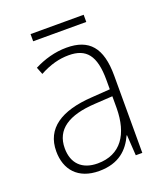

<svg xmlns="http://www.w3.org/2000/svg" viewBox="-124 -733 716 829"><g transform="rotate(-20 234.0 -318.5)"><path d="M357 -647H113V-614H357ZM238 -539C185 -539 134 -524 89 -501L102 -468C150 -494 193 -505 236 -505C316 -505 353 -462 353 -349V-306L267 -300C125 -291 44 -238 44 -133C44 -49 93 10 190 10C282 10 327 -37 353 -94H355L361 0H391V-355C391 -484 342 -539 238 -539ZM270 -269 353 -274V-219C352 -101 302 -23 195 -23C124 -23 83 -63 83 -133C83 -220 150 -262 270 -269Z"/></g></svg>

Font: Noto Sans Lao UI SemCond ExtLt
Style: Regular
Weight: 200
Width: 4
Designer: Monotype Design Team
Foundry: Monotype Imaging Inc.
Version: Version 2.000